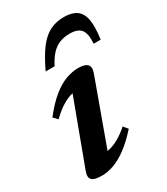

<svg xmlns="http://www.w3.org/2000/svg" viewBox="-175 -764 744 855"><g transform="rotate(-30 197.0 -336.5)"><path d="M39 -44 171 -399 195 -375Q171.5 -375.5 148 -368Q124.5 -360.5 100 -344.2Q75.5 -328 49 -302L29 -323Q69.5 -374.5 105.5 -403.5Q141.5 -432.5 174.5 -444.5Q207.5 -456.5 237.5 -456.5Q273 -456.5 285.2 -442.8Q297.5 -429 287 -400.5L155 -37L133.5 -69Q157 -67.5 180.8 -73.8Q204.5 -80 229.2 -94.5Q254 -109 280 -132L298.5 -109.5Q258.5 -65 222.5 -38.2Q186.5 -11.5 154 0.2Q121.5 12 90.5 12Q52.5 12 40 -1.2Q27.5 -14.5 39 -44ZM281.5 -608Q253 -608 230 -599Q207 -590 188 -569.8Q169 -549.5 151.5 -515.5H105.5Q136 -580 164.2 -616.8Q192.5 -653.5 224.2 -669.2Q256 -685 296.5 -685Q337 -685 360.5 -668.5Q384 -652 390.8 -615Q397.5 -578 388.5 -515.5H352.5Q356 -567.5 339.2 -587.8Q322.5 -608 281.5 -608Z"/></g></svg>

Font: Newsreader 16pt 16pt SemiBold
Style: Italic
Weight: 600
Italic angle: -17°
Version: Version 1.003